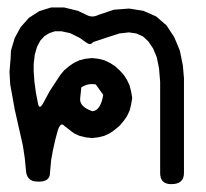

<svg xmlns="http://www.w3.org/2000/svg" viewBox="-20 -502 540 504"><path d="M188.5 -145.5 173.8 -152.3 161.1 -162.1 148.4 -171.9Q139.6 -182.6 131.8 -160.2L125 -134.8L119.1 -108.4L114.3 -82L111.3 -48.8Q111.3 -23.4 78.1 -25.4Q48.8 -25.4 47.9 -57.6L44.9 -87.9L40 -120.1L18.6 -214.8L12.7 -248L6.8 -280.3L4.9 -313.5L7.8 -347.7L8.8 -369.1L18.6 -402.3L34.2 -430.7L55.7 -455.1L83 -472.7L114.3 -482.4H148.4L184.6 -473.6L209 -461.9Q223.6 -455.1 238.3 -462.9L279.3 -476.6L319.3 -479.5L356.4 -473.6L389.6 -459L417 -435.5L437.5 -404.3L452.1 -369.1L460 -330.1L462.9 -296.9V-47.9Q462.9 -18.6 429.7 -18.6Q400.4 -18.6 400.4 -47.9V-287.1L397.5 -322.3L391.6 -351.6L381.8 -375L369.1 -393.6L355.5 -406.2L337.9 -414.1L318.4 -417L293 -414.1L262.7 -404.3L224.6 -391.6Q217.8 -382.8 209 -388.7L189.5 -402.3L164.1 -415L141.6 -419.9H124L109.4 -415L96.7 -407.2L85.9 -395.5L77.1 -378.9L71.3 -358.4L68.4 -334V-315.4L70.3 -288.1L74.2 -258.8L80.1 -228.5Q84 -211.9 95.7 -235.4L110.4 -262.7L128.9 -291L138.7 -305.7L148.4 -317.4L161.1 -328.1L173.8 -336.9L188.5 -343.8L204.1 -347.7L221.7 -349.6L238.3 -347.7L253.9 -343.8L268.6 -336.9L282.2 -328.1L293.9 -317.4L304.7 -305.7L313.5 -292L320.3 -277.3L324.2 -261.7L327.1 -245.1L324.2 -227.5L320.3 -211.9L313.5 -197.3L304.7 -184.6L293.9 -171.9L282.2 -162.1L268.6 -152.3L253.9 -145.5L238.3 -141.6L221.7 -139.6L204.1 -141.6ZM231.4 -280.3Q210.9 -284.2 193.4 -272.5L190.4 -243.2Q188.5 -221.7 222.7 -210Q244.1 -211.9 251 -252.9Z"/></svg>

Font: B2 Hana
Style: Regular
Weight: 500
Version: 2020-08-05; (max)